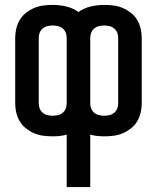

<svg xmlns="http://www.w3.org/2000/svg" viewBox="-20 -548 640 783"><path d="M252 215V1Q238 5 223.5 6.5Q209 8 195 8Q176 8 156.5 5.5Q137 3 119.5 -4.5Q102 -12 86.5 -24Q71 -36 61 -52.5Q51 -69 46.5 -88Q42 -107 42 -126V-394Q42 -413 46.5 -432Q51 -451 61 -467.5Q71 -484 86.5 -496Q102 -508 119.5 -515.5Q137 -523 156.5 -525.5Q176 -528 195 -528Q223 -528 250.5 -521.5Q278 -515 300 -499Q322 -515 349.5 -521.5Q377 -528 405 -528Q424 -528 443.5 -525.5Q463 -523 480.5 -515.5Q498 -508 513.5 -496Q529 -484 539 -467.5Q549 -451 553.5 -432Q558 -413 558 -394V-126Q558 -107 553.5 -88Q549 -69 539 -52.5Q529 -36 513.5 -24Q498 -12 480.5 -4.5Q463 3 443.5 5.5Q424 8 405 8Q391 8 376.5 6.5Q362 5 348 1V215ZM195 -76Q206 -76 216.5 -78.5Q227 -81 235.5 -88Q244 -95 248 -105Q252 -115 252 -126V-394Q252 -405 248 -415Q244 -425 235.5 -432Q227 -439 216.5 -441.5Q206 -444 195 -444Q184 -444 173.5 -441.5Q163 -439 154.5 -432Q146 -425 142 -415Q138 -405 138 -394V-126Q138 -115 142 -105Q146 -95 154.5 -88Q163 -81 173.5 -78.5Q184 -76 195 -76ZM405 -76Q416 -76 426.5 -78.5Q437 -81 445.5 -88Q454 -95 458 -105Q462 -115 462 -126V-394Q462 -405 458 -415Q454 -425 445.5 -432Q437 -439 426.5 -441.5Q416 -444 405 -444Q394 -444 383.5 -441.5Q373 -439 364.5 -432Q356 -425 352 -415Q348 -405 348 -394V-126Q348 -115 352 -105Q356 -95 364.5 -88Q373 -81 383.5 -78.5Q394 -76 405 -76Z"/></svg>

Font: Iosevka SS04 Medium Extended
Style: Regular
Weight: 500
Width: 7
Monospace: yes
Designer: Belleve Invis
Foundry: Belleve Invis
Version: Version 19.0.0; ttfautohint (v1.8.4)